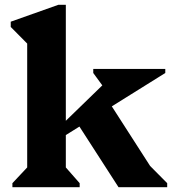

<svg xmlns="http://www.w3.org/2000/svg" viewBox="-20 -785 733 805"><path d="M32 0V-17L110 -100L94 -72V-638L137 -559L25 -672V-694L225 -765H256V-55L241 -100L314 -17V0ZM477 0 290 -290 418 -387 641 -40 555 -58V-144L681 -17V0ZM242 -210V-265L446 -463L482 -375H447L371 -479V-496H673V-479Z"/></svg>

Font: Platypi Light
Style: Bold
Weight: 700
Version: Version 1.200